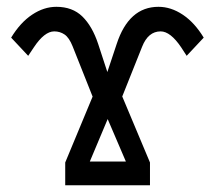

<svg xmlns="http://www.w3.org/2000/svg" viewBox="-20 -552 640 572"><path d="M300.8 -197.3 247.6 -70.8H355ZM452.1 -531.7Q489.3 -531.7 524.4 -508.3Q559.6 -484.9 586.9 -439.9L536.1 -385.7L520 -410.6Q487.8 -458.5 458.5 -458.5Q421.4 -458.5 403.3 -412.6L344.2 -264.6L426.8 -67.9V0H174.3V-67.9L255.9 -264.2L196.3 -414.1Q186 -439.9 172.4 -449.2Q158.7 -458.5 141.6 -458.5Q112.3 -458.5 80.6 -410.6L64 -385.7L13.2 -439.9Q40.5 -484.9 75.7 -508.3Q110.8 -531.7 147.9 -531.7Q195.8 -531.7 225.3 -502.9Q254.9 -474.1 272.5 -420.9L299.8 -337.4L327.6 -420.9Q363.8 -531.7 452.1 -531.7Z"/></svg>

Font: Cousine
Style: Regular
Weight: 400
Monospace: yes
Designer: Steve Matteson
Foundry: Ascender Corporation
Version: Version 1.20